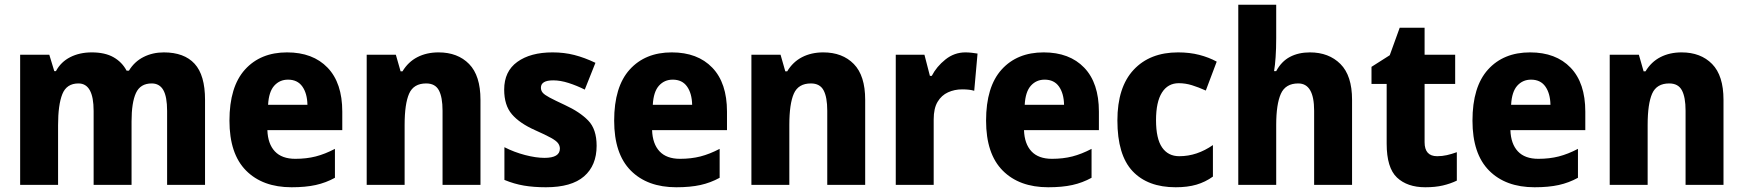

<svg xmlns="http://www.w3.org/2000/svg" viewBox="-20 -780 7354 810"><path d="M671 -559Q757 -559 801 -511Q845 -463 845 -359V0H685V-312Q685 -372 669 -400Q653 -428 620 -428Q572 -428 553.5 -387.5Q535 -347 535 -268V0H375V-312Q375 -428 311 -428Q261 -428 243 -383Q225 -338 225 -252V0H65V-549H188L209 -480H216Q237 -519 276.5 -539Q316 -559 367 -559Q423 -559 459 -538.5Q495 -518 514 -482H524Q547 -520 585.5 -539.5Q624 -559 671 -559Z M1191 -559Q1300 -559 1362 -494.5Q1424 -430 1424 -309V-231H1108Q1110 -173 1139.5 -141.5Q1169 -110 1226 -110Q1273 -110 1312 -120Q1351 -130 1393 -152V-30Q1355 -9 1312 0.5Q1269 10 1210 10Q1088 10 1018 -60.5Q948 -131 948 -271Q948 -414 1013.5 -486.5Q1079 -559 1191 -559ZM1195 -444Q1160 -444 1137 -418.5Q1114 -393 1111 -338H1277Q1276 -386 1255.5 -415Q1235 -444 1195 -444Z M1830 -559Q1911 -559 1959 -510Q2007 -461 2007 -359V0H1847V-313Q1847 -370 1831.5 -399Q1816 -428 1778 -428Q1725 -428 1706 -385Q1687 -342 1687 -253V0H1527V-549H1650L1670 -479H1678Q1702 -519 1741 -539Q1780 -559 1830 -559Z M2497 -165Q2497 -82 2444 -36Q2391 10 2283 10Q2232 10 2190.5 3Q2149 -4 2108 -21V-159Q2149 -138 2195 -126Q2241 -114 2277 -114Q2342 -114 2342 -153Q2342 -165 2334.5 -175.5Q2327 -186 2304.5 -198.5Q2282 -211 2237 -231Q2172 -260 2139.5 -298Q2107 -336 2107 -402Q2107 -479 2162.5 -519Q2218 -559 2311 -559Q2360 -559 2403 -548Q2446 -537 2492 -515L2447 -402Q2413 -419 2378.5 -430Q2344 -441 2314 -441Q2262 -441 2262 -410Q2262 -398 2269.5 -389Q2277 -380 2298.5 -368.5Q2320 -357 2363 -337Q2426 -308 2461.5 -271.5Q2497 -235 2497 -165Z M2814 -559Q2923 -559 2985 -494.5Q3047 -430 3047 -309V-231H2731Q2733 -173 2762.5 -141.5Q2792 -110 2849 -110Q2896 -110 2935 -120Q2974 -130 3016 -152V-30Q2978 -9 2935 0.5Q2892 10 2833 10Q2711 10 2641 -60.5Q2571 -131 2571 -271Q2571 -414 2636.5 -486.5Q2702 -559 2814 -559ZM2818 -444Q2783 -444 2760 -418.5Q2737 -393 2734 -338H2900Q2899 -386 2878.5 -415Q2858 -444 2818 -444Z M3453 -559Q3534 -559 3582 -510Q3630 -461 3630 -359V0H3470V-313Q3470 -370 3454.5 -399Q3439 -428 3401 -428Q3348 -428 3329 -385Q3310 -342 3310 -253V0H3150V-549H3273L3293 -479H3301Q3325 -519 3364 -539Q3403 -559 3453 -559Z M4053 -559Q4065 -559 4079 -557.5Q4093 -556 4104 -554L4090 -397Q4071 -403 4039 -403Q4007 -403 3979.5 -390.5Q3952 -378 3935.5 -350.5Q3919 -323 3919 -276V0H3759V-549H3880L3903 -460H3911Q3931 -499 3968.5 -529Q4006 -559 4053 -559Z M4383 -559Q4492 -559 4554 -494.5Q4616 -430 4616 -309V-231H4300Q4302 -173 4331.5 -141.5Q4361 -110 4418 -110Q4465 -110 4504 -120Q4543 -130 4585 -152V-30Q4547 -9 4504 0.5Q4461 10 4402 10Q4280 10 4210 -60.5Q4140 -131 4140 -271Q4140 -414 4205.5 -486.5Q4271 -559 4383 -559ZM4387 -444Q4352 -444 4329 -418.5Q4306 -393 4303 -338H4469Q4468 -386 4447.5 -415Q4427 -444 4387 -444Z M4940 10Q4822 10 4758 -58Q4694 -126 4694 -272Q4694 -412 4762.5 -485.5Q4831 -559 4950 -559Q4999 -559 5039.5 -548.5Q5080 -538 5113 -520L5067 -398Q5036 -412 5008.5 -420.5Q4981 -429 4953 -429Q4907 -429 4882 -389.5Q4857 -350 4857 -273Q4857 -195 4882.5 -158Q4908 -121 4955 -121Q4993 -121 5028.5 -133Q5064 -145 5097 -168V-35Q5065 -12 5027.5 -1Q4990 10 4940 10Z M5364 -619Q5364 -575 5361.5 -539Q5359 -503 5355 -480H5364Q5386 -521 5422 -540Q5458 -559 5506 -559Q5586 -559 5635 -510Q5684 -461 5684 -359V0H5524V-313Q5524 -428 5457 -428Q5403 -428 5383.5 -384Q5364 -340 5364 -253V0H5204V-760H5364Z M6043 -121Q6064 -121 6084 -125.5Q6104 -130 6126 -138V-18Q6099 -5 6067 2.5Q6035 10 5993 10Q5917 10 5873.5 -31Q5830 -72 5830 -174V-426H5766V-498L5843 -547L5885 -663H5990V-549H6119V-426H5990V-180Q5990 -121 6043 -121Z M6435 -559Q6544 -559 6606 -494.5Q6668 -430 6668 -309V-231H6352Q6354 -173 6383.5 -141.5Q6413 -110 6470 -110Q6517 -110 6556 -120Q6595 -130 6637 -152V-30Q6599 -9 6556 0.5Q6513 10 6454 10Q6332 10 6262 -60.5Q6192 -131 6192 -271Q6192 -414 6257.5 -486.5Q6323 -559 6435 -559ZM6439 -444Q6404 -444 6381 -418.5Q6358 -393 6355 -338H6521Q6520 -386 6499.5 -415Q6479 -444 6439 -444Z M7074 -559Q7155 -559 7203 -510Q7251 -461 7251 -359V0H7091V-313Q7091 -370 7075.5 -399Q7060 -428 7022 -428Q6969 -428 6950 -385Q6931 -342 6931 -253V0H6771V-549H6894L6914 -479H6922Q6946 -519 6985 -539Q7024 -559 7074 -559Z"/></svg>

Font: Noto Sans Arabic SemCond ExtBd
Style: Regular
Weight: 800
Width: 4
Designer: Monotype Design Team, Nadine Chahine, Nizar Qandah and Khaled Hosny
Foundry: Monotype Imaging Inc.
Version: Version 2.012; ttfautohint (v1.8.4.7-5d5b)